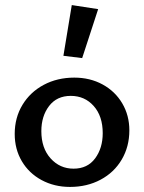

<svg xmlns="http://www.w3.org/2000/svg" viewBox="-20 -731 569 757"><path d="M230 -511 263 -711 367 -695 304 -502ZM38 -203Q38 -267 68.5 -317.5Q99 -368 152.5 -396.5Q206 -425 273 -425Q335 -425 384.5 -398Q434 -371 462 -323.5Q490 -276 490 -217Q490 -153 460 -102Q430 -51 376.5 -22.5Q323 6 256 6Q194 6 144 -21Q94 -48 66 -95.5Q38 -143 38 -203ZM385 -206Q385 -273 349.5 -313Q314 -353 259 -353Q204 -353 173.5 -313Q143 -273 143 -214Q143 -147 179.5 -106.5Q216 -66 270 -66Q325 -66 355 -106.5Q385 -147 385 -206Z"/></svg>

Font: Ysabeau Infant Semibold
Style: Regular
Weight: 600
Designer: Christian Thalmann (Catharsis Fonts)
Version: Version 0.003